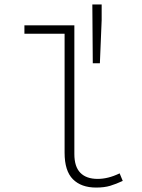

<svg xmlns="http://www.w3.org/2000/svg" viewBox="-20 -833 640 865"><path d="M413 12Q346 12 308.5 -25.5Q271 -63 271 -145V-681H90V-719H315V-139Q315 -82 342 -54.5Q369 -27 420 -27Q443 -27 467.5 -33Q492 -39 519 -52L533 -18Q503 -4 476.5 4Q450 12 413 12ZM398 -548 396 -813H438V-742L430 -548Z"/></svg>

Font: Source Code Pro ExtraLight Light
Style: Regular
Weight: 300
Monospace: yes
Version: Version 1.018;hotconv 1.0.116;makeotfexe 2.5.65601